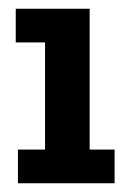

<svg xmlns="http://www.w3.org/2000/svg" viewBox="-20 -419 306 439"><path d="M21 0V-77H83V-322H16V-399H185V-77H242V0Z"/></svg>

Font: Rokkitt SemiBold
Style: Regular
Weight: 600
Designer: Vernon Adams
Foundry: Vernon Adams
Version: Version 3.103